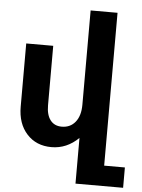

<svg xmlns="http://www.w3.org/2000/svg" viewBox="-60 -758 739 996"><g transform="rotate(5 309.5 -260.0)"><path d="M511.2 -710.9V85H619.1V190.9H371.1V-46.9Q309.6 13.2 230 13.2Q150.4 13.2 101.8 -40.3Q53.2 -93.8 53.2 -182.1V-511.2H193.8V-201.2Q193.8 -151.4 214.8 -124.3Q235.8 -97.2 273.9 -97.2Q318.4 -97.2 344.7 -129.6Q371.1 -162.1 371.1 -220.2V-710.9Z"/></g></svg>

Font: LT Superior
Style: Bold
Weight: 400
Designer: Daniel Lyons
Foundry: LyonsType
Version: Version 1.000